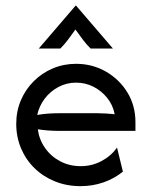

<svg xmlns="http://www.w3.org/2000/svg" viewBox="-20 -651 533 680"><path d="M265.3 8.3Q216 8.3 174.3 -8.7Q132.6 -25.7 102.1 -55.6Q71.5 -85.4 54.5 -125.7Q37.5 -166 37.5 -212.5Q37.5 -256.9 53.8 -295.5Q70.1 -334 99.3 -363.2Q128.5 -392.4 167 -408.7Q205.6 -425 249.3 -425Q306.9 -425 354.9 -397.6Q402.8 -370.1 431.2 -323.6Q459.7 -277.1 459.7 -218.1V-187.5H187.5Q169.4 -187.5 150.7 -188.9Q131.9 -190.3 113.9 -193.1Q118.8 -156.2 139.9 -126.4Q161.1 -96.5 193.8 -79.5Q226.4 -62.5 266 -62.5Q305.6 -62.5 339.6 -80.6Q373.6 -98.6 394.4 -128.5L415.3 -43.1Q385.4 -18.8 346.9 -5.2Q308.3 8.3 265.3 8.3ZM111.8 -243.8Q130.6 -247.2 149.7 -248.6Q168.8 -250 187.5 -250H325.7Q341 -250 355.9 -249Q370.8 -247.9 386.1 -246.5Q379.9 -279.2 359.7 -304.2Q339.6 -329.2 311.1 -343.8Q282.6 -358.3 249.3 -358.3Q215.3 -358.3 186.5 -342.7Q157.6 -327.1 138.2 -301.4Q118.8 -275.7 111.8 -243.8ZM117.4 -479.2 247.9 -631.2H249.3L379.9 -479.2H300.7Q286.1 -493.8 274.3 -509.4Q262.5 -525 247.2 -546.5Q231.9 -525 220.1 -509.4Q208.3 -493.8 193.8 -479.2Z"/></svg>

Font: Afacad Flux
Style: Regular
Weight: 400
Designer: Kristian Moeller
Foundry: Dicotype
Version: Version 1.100